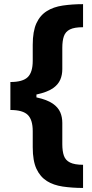

<svg xmlns="http://www.w3.org/2000/svg" viewBox="-20 -761 449 939"><path d="M30.8 -288.6V-359.9Q91.8 -359.9 116.2 -384.3Q140.1 -408.2 140.1 -463.4V-542Q140.1 -607.9 158.2 -647.5Q176.3 -686.5 209.5 -707Q241.2 -727.1 287.1 -733.9Q334 -740.7 386.2 -740.7V-627.9Q343.8 -627.9 322.3 -617.2Q300.3 -606.4 292.5 -584Q284.7 -562 284.7 -526.9V-422.9Q284.7 -394.5 274.9 -371.6Q264.2 -346.7 237.8 -328.6Q210.9 -310.5 160.6 -299.3Q111.8 -288.6 30.8 -288.6ZM386.2 44.9V158.2Q334 158.2 287.1 151.4Q241.2 144.5 209.5 124.5Q176.3 103.5 158.2 64.5Q140.1 25.4 140.1 -41V-119.6Q140.1 -174.8 116.2 -198.7Q91.8 -223.1 30.8 -223.1V-294.9Q111.8 -294.9 160.6 -284.2Q210 -273.4 237.8 -254.4Q264.2 -236.3 274.9 -211.4Q284.7 -188.5 284.7 -159.7V-56.2Q284.7 -21.5 292.5 0.5Q300.3 22.9 322.3 33.7Q344.7 44.9 386.2 44.9ZM158.2 -223.1H30.8V-359.9H158.2Z"/></svg>

Font: My Font
Style: Bold
Weight: 500
Designer: Rasmus Andersson
Foundry: rsms
Version: Version 0.001